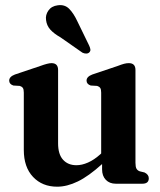

<svg xmlns="http://www.w3.org/2000/svg" viewBox="-20 -710 618 742"><path d="M72 -130.5V-352Q72 -365 68.2 -370.2Q64.5 -375.5 56.5 -378L31.5 -379.5Q15.5 -385 15.5 -398.5Q15.5 -413.5 37.5 -422L135.5 -455Q165.5 -466 179 -466Q204.5 -466 204.5 -439.5V-156Q204.5 -113.5 223.8 -92.5Q243 -71.5 275.5 -71.5Q296.5 -71.5 320 -81.8Q343.5 -92 368 -114L371 -117V-352Q371 -365 367.2 -370.2Q363.5 -375.5 355.5 -378L330.5 -379.5Q314.5 -385 314.5 -398.5Q314.5 -413.5 336.5 -422L434.5 -455Q450 -461 459.5 -463.5Q469 -466 478 -466Q503.5 -466 503.5 -439.5V-81Q503.5 -65 507.5 -58Q511.5 -51 520 -48L538.5 -43.5Q555 -35.5 555 -21Q555 0 530 0H427.5Q403.5 0 389 -15Q374.5 -30 374.5 -55.5V-76Q322.5 -29 280.8 -8.8Q239 11.5 201 11.5Q143.5 11.5 107.8 -26.2Q72 -64 72 -130.5ZM279.5 -626.5 324.5 -534Q328 -526.5 329.2 -519.8Q330.5 -513 325 -507.5Q320.5 -503 313 -503Q305.5 -503 298.5 -506.5L214 -565.5Q188.5 -580 174.5 -595.5Q160.5 -611 158 -632.5Q155 -652 167 -669.2Q179 -686.5 203 -689.5Q230 -693.5 247.5 -675.8Q265 -658 279.5 -626.5Z"/></svg>

Font: Fraunces 72pt S050 SemiBold
Style: Regular
Weight: 600
Version: Version 1.000; ttfautohint (v1.8.3)